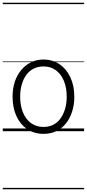

<svg xmlns="http://www.w3.org/2000/svg" viewBox="-20 -950 629 1390"><path d="M295 19Q227 19 176.5 -15.5Q126 -50 98.5 -110.5Q71 -171 71 -250Q71 -310 87.5 -359Q104 -408 134.5 -444Q165 -480 205.5 -499.5Q246 -519 295 -519Q361 -519 411 -485Q461 -451 489.5 -390Q518 -329 518 -250Q518 -202 507.5 -161Q497 -120 478 -87Q459 -54 432 -30Q405 -6 370.5 6.5Q336 19 295 19ZM295 -31Q334 -31 365 -46.5Q396 -62 417.5 -91.5Q439 -121 451 -161.5Q463 -202 463 -250Q463 -315 442.5 -364.5Q422 -414 384.5 -441.5Q347 -469 295 -469Q256 -469 224.5 -453.5Q193 -438 171.5 -409Q150 -380 138 -339.5Q126 -299 126 -250Q126 -185 146.5 -135.5Q167 -86 205 -58.5Q243 -31 295 -31ZM0 410H589V420H0ZM0 -20H589V0H0ZM0 -505H589V-500H0ZM0 -930H589V-920H0Z"/></svg>

Font: Playwrite DE Grund Guides
Style: Regular
Weight: 400
Designer: Veronika Burian, José Scaglione
Foundry: TypeTogether
Version: Version 1.003